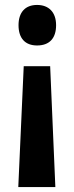

<svg xmlns="http://www.w3.org/2000/svg" viewBox="-20 -564 301 777"><path d="M207 -462C207 -515 177 -544 130 -544C82 -544 55 -514 55 -462C55 -410 81 -380 130 -380C180 -380 207 -409 207 -462ZM76 -296 54 193H204L183 -296Z"/></svg>

Font: Noto Sans Tamil ExtraCondensed
Style: Bold
Weight: 700
Width: 2
Designer: Jelle Bosma - Monotype Design Team
Foundry: Monotype Imaging Inc.
Version: Version 2.004